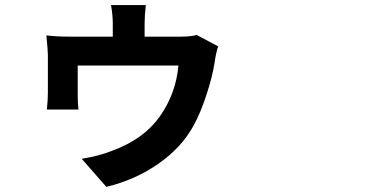

<svg xmlns="http://www.w3.org/2000/svg" viewBox="-20 -645 1540 754"><path d="M397.5 88.9 300.8 -21.5Q368.2 -32.2 419.9 -52.7Q544.9 -98.6 607.4 -187.5Q670.9 -277.3 680.7 -387.7H285.2V-273.4Q285.2 -238.3 288.1 -214.8H164.1Q168 -253.9 168 -280.3V-428.7Q168 -447.3 162.1 -505.9Q206.1 -501 255.9 -501H422.9V-552.7Q422.9 -585.9 416 -625H552.7Q547.9 -584 547.9 -552.7V-501H683.6Q732.4 -501 752 -507.8L836.9 -462.9Q828.1 -438.5 822.3 -396.5Q813.5 -341.8 791 -273.4Q767.6 -201.2 739.3 -150.4Q692.4 -64.5 600.6 -1Q510.7 61.5 397.5 88.9Z"/></svg>

Font: Bpmf GenYo Gothic B
Style: B
Weight: 700
Foundry: But Ko
Version: Version 1.320